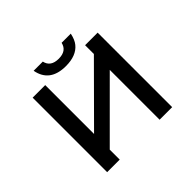

<svg xmlns="http://www.w3.org/2000/svg" viewBox="-201 -1128 1403 1403"><g transform="rotate(-45 500.0 -427.0)"><path d="M691.9 -878.9Q680.7 -825.7 657.2 -797.4Q607.4 -735.8 499.5 -735.8Q334.5 -735.8 308.1 -878.9H402.8Q417.5 -811 500.5 -811Q582 -811 597.2 -878.9ZM164.1 -745.1H293.9V-240.2L706.1 -654.3V-745.1H835.9V24.9H706.1V-490.2L293.9 -78.1V24.9H164.1Z"/></g></svg>

Font: BIZ UDPGothic
Style: Bold
Weight: 700
Designer: TypeBank Co., Ltd.
Foundry: Morisawa Inc.
Version: Version 1.051